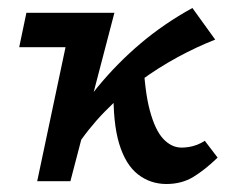

<svg xmlns="http://www.w3.org/2000/svg" viewBox="-20 -453 576 480"><path d="M167 -80 130 -102Q173 -173 222.5 -233.5Q272 -294 331 -344Q390 -394 461 -433L518 -354Q472 -336 424 -310Q376 -284 329.5 -250Q283 -216 241.5 -173.5Q200 -131 167 -80ZM73 0 162 -421H266L156 0ZM28 -335 46 -421H266L187 -335ZM396 7Q356 7 325 -17Q294 -41 278 -93.5Q262 -146 264 -233L338 -314Q341 -227 354.5 -177Q368 -127 388.5 -105.5Q409 -84 434 -84Q442 -84 452 -85.5Q462 -87 472.5 -91Q483 -95 492 -101L524 -59Q492 -28 463 -10.5Q434 7 396 7Z"/></svg>

Font: Ysabeau Office
Style: Bold Italic
Weight: 700
Italic angle: -12°
Designer: Christian Thalmann (Catharsis Fonts)
Version: Version 2.001;gftools[0.9.30]; featfreeze: tnum,lnum,ss02